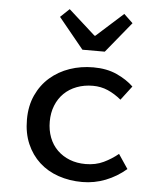

<svg xmlns="http://www.w3.org/2000/svg" viewBox="-54 -796 707 855"><g transform="rotate(5 300.0 -369.0)"><path d="M345 12Q288 12 238.5 -5Q189 -22 153 -55Q117 -88 96.5 -135.5Q76 -183 76 -244Q76 -305 98 -353Q120 -401 158 -434Q196 -467 245.5 -484Q295 -501 351 -501Q411 -501 456 -480.5Q501 -460 531 -431L483 -368Q454 -392 423 -405.5Q392 -419 356 -419Q317 -419 284 -406.5Q251 -394 227.5 -371Q204 -348 191 -315.5Q178 -283 178 -244Q178 -205 190.5 -172.5Q203 -140 226.5 -117Q250 -94 282 -81.5Q314 -69 353 -69Q398 -69 433.5 -86Q469 -103 498 -127L541 -63Q499 -27 449 -7.5Q399 12 345 12ZM295 -575 183 -712 223 -750 343 -642H347L467 -750L507 -712L395 -575Z"/></g></svg>

Font: SauceCodePro Nerd Font Mono
Style: Regular
Weight: 500
Monospace: yes
Designer: Paul D. Hunt, Teo Tuominen
Foundry: Adobe Systems Incorporated
Version: Version 2.030;PS 1.000;hotconv 16.6.51;makeotf.lib2.5.65220;